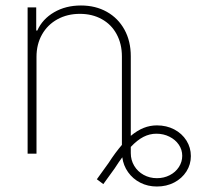

<svg xmlns="http://www.w3.org/2000/svg" viewBox="-20 -557 760 696"><path d="M269.5 -506.8Q224.1 -506.8 188.2 -487.1Q152.3 -467.3 132.3 -431.9Q112.3 -396.5 112.3 -350.6V0H80.1V-530.3H111.3V-446.3H115.2Q133.8 -487.8 176 -512.5Q218.3 -537.1 273.4 -537.1Q326.2 -537.1 367.2 -514.2Q408.2 -491.2 431.2 -449.5Q454.1 -407.7 454.1 -353.5V-64.5Q477.5 -84 500.7 -93.3Q523.9 -102.5 548.8 -102.5Q583.5 -102.5 611.6 -87.9Q639.6 -73.2 655.8 -47.6Q671.9 -22 671.9 8.8Q671.9 39.1 655.8 64.5Q639.6 89.8 611.6 104.5Q583.5 119.1 548.8 119.1Q515.6 119.1 488.5 105.2Q461.4 91.3 444.3 67.1Q427.2 43 423.3 13.2Q412.1 27.8 395.5 53.7L354.5 110.4L331.1 92.8L374 33.2Q397.5 -3.4 421.9 -31.7V-352.5Q421.9 -397.9 402.8 -433.1Q383.8 -468.3 349.1 -487.5Q314.5 -506.8 269.5 -506.8ZM548.8 88.9Q574.2 88.9 595.2 78.1Q616.2 67.4 628.4 48.6Q640.6 29.8 640.6 7.8Q640.6 -14.2 628.2 -32.5Q615.7 -50.8 594.2 -61.5Q572.8 -72.3 546.9 -72.3Q522.5 -72.3 500 -60.8Q477.5 -49.3 454.1 -24.4V-2Q454.1 23.4 466.6 44.2Q479 64.9 500.7 76.9Q522.5 88.9 548.8 88.9Z"/></svg>

Font: Pretendard Std Thin
Style: Regular
Weight: 100
Designer: Base glyphs from Inter by Rasmus Andersson; Hangeul glyphs from Noto Sans CJK(Source Han Sans) by Jang Soo-young and Kan
Foundry: Kil Hyung-jin
Version: Version 1.309